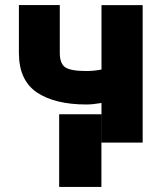

<svg xmlns="http://www.w3.org/2000/svg" viewBox="-20 -566 637 762"><path d="M546.2 -545.5V0H382.8V-157.3Q348 -151.3 323.2 -151.3Q197.4 -151.3 126.2 -199.4Q55 -247.5 55 -356.2V-545.8H217.3V-356.2Q217.3 -313.9 238.8 -299Q260.3 -284.1 323.2 -284.1Q351.9 -284.1 382.8 -290.1V-545.5ZM382.5 -112.6V175.8H214.8V-112.6Z"/></svg>

Font: Inter UI Extra Bold
Style: Regular
Weight: 800
Designer: Rasmus Andersson
Foundry: rsms
Version: 3.2;8d6f07862